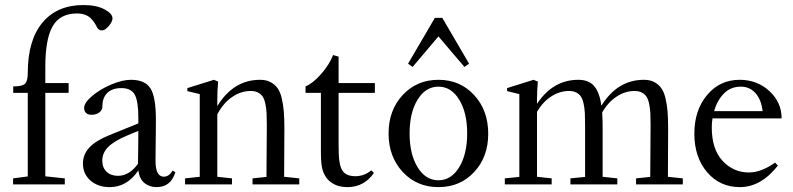

<svg xmlns="http://www.w3.org/2000/svg" viewBox="-20 -749 3223 780"><path d="M33.2 0V-24.4L92.8 -32.2V-371.6H33.7V-397.9Q69.3 -397.9 81.1 -408.4Q92.8 -418.9 92.8 -452.6Q92.8 -585.4 152.3 -657Q211.9 -728.5 318.8 -728.5Q371.6 -728.5 404.3 -711.2Q437 -693.8 437 -674.3Q437 -661.1 421.9 -643.3Q406.7 -625.5 394 -625.5Q380.4 -625.5 373.5 -639.2Q368.2 -649.9 363.3 -657.2Q358.4 -664.6 348.9 -674.3Q339.4 -684.1 325 -689.2Q310.5 -694.3 292.5 -694.3Q224.1 -694.3 194.1 -642.6Q164.1 -590.8 164.1 -477.5V-411.6H258.8V-371.6H164.1V-32.7L243.2 -24.4V0Z M425.8 11.2Q377.9 11.2 347.4 -15.6Q316.9 -42.5 316.9 -85Q316.9 -121.6 343 -149.7Q369.1 -177.7 424.8 -200.2L542 -247.6V-271Q542 -338.9 527.1 -365Q512.2 -391.1 473.1 -391.1Q436.5 -391.1 416.3 -371.8Q396 -352.5 396 -316.9Q396 -301.8 383.5 -292.2Q371.1 -282.7 351.6 -282.7Q337.4 -282.7 329.6 -290Q321.8 -297.4 321.8 -310.5Q321.8 -331.5 354 -358.9Q386.2 -386.2 431.4 -405.5Q476.6 -424.8 511.7 -424.8Q569.3 -424.8 591.3 -389.9Q613.3 -355 613.3 -263.7Q613.3 -238.8 613 -211.2Q612.8 -183.6 612.3 -149.9Q611.8 -116.2 611.8 -97.7Q611.3 -31.2 645.5 -31.2Q667 -31.2 681.2 -56.2L692.4 -49.3Q673.8 11.2 616.2 11.2Q587.9 11.2 567.4 -4.9Q546.9 -21 542 -56.6Q496.1 11.2 425.8 11.2ZM395.5 -96.7Q395.5 -68.4 412.8 -51.5Q430.2 -34.7 459.5 -34.7Q504.9 -34.7 540.5 -83.5Q541 -106 541.5 -150.6Q542 -195.3 542 -217.3L495.1 -197.8Q443.8 -176.3 419.7 -152.1Q395.5 -127.9 395.5 -96.7Z M731.9 0V-24.4L791.5 -30.8V-366.7L741.2 -378.9V-391.1L849.1 -424.8L866.2 -417.5Q862.8 -379.9 862.8 -346.2V-317.9Q928.2 -424.8 1036.6 -424.8Q1061.5 -424.8 1079.1 -415.5Q1096.7 -406.2 1107.7 -390.6Q1118.7 -375 1124.8 -348.9Q1130.9 -322.8 1133.1 -294.4Q1135.3 -266.1 1135.3 -226.1Q1135.3 -159.7 1134.3 -30.8L1195.8 -24.4V0H1005.9V-24.4L1062.5 -30.3Q1064 -239.7 1064 -240.7Q1064 -270 1063 -289.1Q1062 -308.1 1058.1 -326.9Q1054.2 -345.7 1047.4 -356.2Q1040.5 -366.7 1028.3 -373Q1016.1 -379.4 998.5 -379.4Q957.5 -379.4 921.4 -353.8Q885.3 -328.1 862.8 -284.2V-30.8L922.4 -24.4V0Z M1391.6 11.2Q1360.8 11.2 1338.6 0Q1316.4 -11.2 1304.7 -28.8Q1293 -45.9 1288.3 -67.4Q1283.7 -88.9 1283.7 -135.7V-371.6H1221.2V-397.9Q1252.4 -411.1 1285.6 -449.5Q1318.8 -487.8 1333 -525.4L1355.5 -519V-411.6H1502.9V-371.6H1355.5V-167.5Q1355.5 -118.2 1358.2 -97.9Q1360.8 -77.6 1367.2 -63Q1380.4 -33.2 1423.3 -33.2Q1460.4 -33.2 1488.3 -57.1L1499 -46.4Q1459 11.2 1391.6 11.2Z M1656.2 -477.1 1637.7 -490.2 1746.6 -676.3H1776.9L1885.7 -490.2L1866.7 -477.1L1761.2 -601.1ZM1558.6 -207Q1558.6 -301.3 1616 -363Q1673.3 -424.8 1761.2 -424.8Q1849.1 -424.8 1906.2 -362.8Q1963.4 -300.8 1963.4 -205.6Q1963.4 -111.3 1906.2 -50Q1849.1 11.2 1761.2 11.2Q1673.3 11.2 1616 -50.5Q1558.6 -112.3 1558.6 -207ZM1761.2 -16.6Q1813 -16.6 1845.5 -69.6Q1877.9 -122.6 1877.9 -207Q1877.9 -291.5 1845.5 -344.2Q1813 -397 1761.2 -397Q1709 -397 1676.5 -344.2Q1644 -291.5 1644 -207Q1644 -122.6 1676.5 -69.6Q1709 -16.6 1761.2 -16.6Z M2030.8 0V-24.4L2089.8 -30.3V-366.7L2040 -378.9V-391.1L2147.5 -424.8L2165 -417.5Q2161.6 -379.9 2161.6 -346.2V-327.1Q2226.1 -424.8 2329.6 -424.8Q2372.6 -424.8 2394.3 -398.7Q2416 -372.6 2423.3 -319.8Q2488.8 -424.8 2595.7 -424.8Q2620.6 -424.8 2638.2 -415.5Q2655.8 -406.2 2666.7 -390.6Q2677.7 -375 2683.8 -348.9Q2689.9 -322.8 2692.1 -294.4Q2694.3 -266.1 2694.3 -226.1Q2694.3 -160.6 2693.4 -30.8L2753.9 -24.4V0H2564V-24.4L2621.6 -30.3Q2623 -239.7 2623 -240.7Q2623 -270 2622.1 -289.1Q2621.1 -308.1 2617.2 -326.9Q2613.3 -345.7 2606.4 -356.2Q2599.6 -366.7 2587.4 -373Q2575.2 -379.4 2557.6 -379.4Q2519 -379.4 2484.1 -356Q2449.2 -332.5 2426.3 -292Q2428.2 -265.1 2428.2 -226.1V-30.8L2487.8 -24.4V0H2297.4V-24.4L2356.9 -30.3V-240.7Q2356.9 -270 2356 -289.1Q2355 -308.1 2351.1 -326.9Q2347.2 -345.7 2340.3 -356.2Q2333.5 -366.7 2321.3 -373Q2309.1 -379.4 2291.5 -379.4Q2253.4 -379.4 2219 -356.9Q2184.6 -334.5 2161.6 -294.9V-30.8L2221.2 -24.4V0Z M2985.8 11.2Q2904.3 11.2 2852.5 -49.6Q2800.8 -110.4 2800.8 -206.1Q2800.8 -301.3 2852.5 -363Q2904.3 -424.8 2984.9 -424.8Q3055.7 -424.8 3105.5 -379.2Q3155.3 -333.5 3155.3 -268.1H2874.5Q2871.6 -250 2871.6 -231.4Q2871.6 -142.6 2915.5 -95.5Q2959.5 -48.3 3022.9 -48.3Q3071.8 -48.3 3128.9 -88.4L3140.1 -76.2Q3071.3 11.2 2985.8 11.2ZM2989.7 -397Q2948.2 -397 2920.9 -369.1Q2893.6 -341.3 2880.9 -297.4H3078.1Q3072.8 -344.2 3049.1 -370.6Q3025.4 -397 2989.7 -397Z"/></svg>

Font: Elstob 18pt
Style: Regular
Weight: 400
Designer: Peter S. Baker
Version: Version 1.015